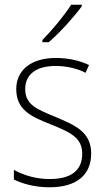

<svg xmlns="http://www.w3.org/2000/svg" viewBox="-20 -878 449 815"><path d="M327 -851V-858H282C253 -812 203 -752 160 -708V-699H187C234 -739 294 -806 327 -851ZM367 -226C367 -320 296 -347 215 -382C137 -414 87 -433 87 -500C87 -564 136 -598 216 -598C262 -598 310 -587 343 -569L358 -602C320 -620 272 -632 217 -632C112 -632 49 -580 49 -500C49 -410 113 -383 198 -349C277 -317 329 -294 329 -226C329 -158 287 -118 190 -118C135 -118 82 -133 39 -157V-116C73 -99 126 -83 190 -83C307 -83 367 -137 367 -226Z"/></svg>

Font: Noto Sans Kannada UI SemiCondensed ExtraLight
Style: Regular
Weight: 200
Width: 4
Designer: Jelle Bosma - Monotype Design Team
Foundry: Monotype Imaging Inc.
Version: Version 2.005